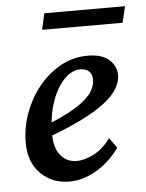

<svg xmlns="http://www.w3.org/2000/svg" viewBox="-47 -633 517 680"><g transform="rotate(-5 211.5 -293.0)"><path d="M173.8 7.8Q111.3 7.8 70.8 -32.7Q30.3 -73.2 30.3 -142.6Q30.3 -197.3 49.3 -248.5Q68.4 -299.8 101.6 -340.8Q134.8 -381.8 179.2 -406.2Q223.6 -430.7 275.4 -430.7Q326.2 -430.7 351.6 -407.7Q377 -384.8 377 -353.5Q377 -329.1 362.3 -304.7Q347.7 -280.3 315.9 -255.9Q284.2 -231.4 234.4 -206.5Q184.6 -181.6 113.3 -155.3V-200.2Q171.9 -223.6 210.4 -246.6Q249 -269.5 268.1 -293.9Q287.1 -318.4 287.1 -344.7Q287.1 -364.3 275.9 -374.5Q264.6 -384.8 245.1 -384.8Q214.8 -384.8 187.5 -356.4Q160.2 -328.1 143.1 -278.8Q126 -229.5 126 -165Q126 -115.2 147.9 -88.9Q169.9 -62.5 206.1 -62.5Q230.5 -62.5 263.2 -78.1Q295.9 -93.8 326.2 -132.8L351.6 -96.7Q314.5 -45.9 267.1 -19Q219.7 7.8 173.8 7.8ZM135.7 -593.8H422.9L409.2 -536.1H123Z"/></g></svg>

Font: Crimson Pro Medium
Style: Italic
Weight: 500
Italic angle: -12°
Designer: Jacques Le Bailly
Foundry: Baron von Fonthausen
Version: Version 1.003